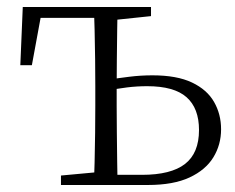

<svg xmlns="http://www.w3.org/2000/svg" viewBox="-20 -528 672 548"><path d="M283 0V-29H385Q468 -29 508 -60Q548 -91 548 -157Q548 -219 512.5 -250.5Q477 -282 400 -282Q371 -282 342.5 -278.5Q314 -275 285 -269V-300Q317 -305 349.5 -309Q382 -313 415 -313Q485 -313 528 -292.5Q571 -272 591 -237Q611 -202 611 -159Q611 -115 589 -79Q567 -43 521 -21.5Q475 0 402 0ZM248 0Q249 -24 250 -64.5Q251 -105 251.5 -148.5Q252 -192 252 -226V-283Q252 -316 251.5 -359.5Q251 -403 250 -443.5Q249 -484 248 -508H316Q315 -484 314.5 -443.5Q314 -403 313.5 -359.5Q313 -316 313 -283V-226Q313 -192 313.5 -148.5Q314 -105 314.5 -64.5Q315 -24 316 0ZM38 -342 45 -508H283V-477H70L101 -505L71 -342ZM154 0V-27L273 -38H283V0ZM283 -470V-508H411V-482L297 -470Z"/></svg>

Font: Noto Serif KR
Style: Regular
Weight: 200
Designer: Ryoko NISHIZUKA 西塚涼子 (kana & ideographs); Frank Grießhammer (Latin, Greek & Cyrillic); Wenlong ZHANG 张文龙 (bopomofo); San
Foundry: Adobe
Version: Version 2.001;hotconv 1.1.0;makeotfexe 2.6.0